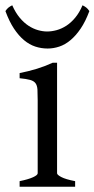

<svg xmlns="http://www.w3.org/2000/svg" viewBox="-40 -706 357 726"><path d="M34.2 0V-21Q67.4 -27.8 85 -35.9Q102.5 -43.9 102.5 -50.8V-327.1Q102.5 -352.1 101.6 -367.4Q100.6 -382.8 94.2 -391.4Q87.9 -399.9 74 -403.8Q60.1 -407.7 34.2 -410.2V-429.7Q49.3 -432.6 66.2 -436.8Q83 -440.9 99.6 -446Q116.2 -451.2 131.3 -457Q146.5 -462.9 159.2 -468.8H175.8V-50.8Q175.8 -44.9 192.1 -36.4Q208.5 -27.8 244.1 -21V0ZM297.9 -664.1Q283.2 -624.5 264.9 -597.7Q246.6 -570.8 226.3 -554Q206.1 -537.1 184.1 -529.8Q162.1 -522.5 140.1 -522.5Q116.2 -522.5 93.8 -529.8Q71.3 -537.1 51 -554Q30.8 -570.8 12.9 -597.7Q-4.9 -624.5 -19.5 -664.1Q-13.7 -672.9 -7.8 -677.5Q-2 -682.1 6.3 -686Q18.6 -658.2 34.4 -639.2Q50.3 -620.1 67.9 -608.6Q85.4 -597.2 103.8 -592Q122.1 -586.9 138.2 -586.9Q155.3 -586.9 174.1 -592Q192.9 -597.2 210.7 -608.6Q228.5 -620.1 244.4 -639.2Q260.3 -658.2 272 -686Q280.3 -682.1 286.1 -677.5Q292 -672.9 297.9 -664.1Z"/></svg>

Font: Gentium Kaktovik
Style: Regular
Weight: 400
Designer: J. Victor Gaultney and Annie Olsen
Foundry: SIL International
Version: Version 1.102; 2013; Maintenance release